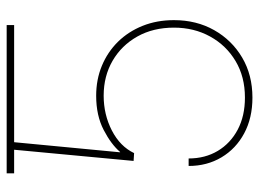

<svg xmlns="http://www.w3.org/2000/svg" viewBox="-120 -648 777 576"><g transform="rotate(-90 268.0 -359.5)"><path d="M122.6 -727.5V-705.1H36.6V-727.5ZM263.7 9.8Q202.6 9.8 156.5 -14.9Q110.4 -39.6 84.5 -83Q58.6 -126.5 58.6 -181.6H81.1Q81.1 -132.3 103.8 -94.2Q126.5 -56.2 167.5 -34.4Q208.5 -12.7 263.7 -12.7Q326.2 -12.7 373.3 -40.8Q420.4 -68.8 447 -117.2Q473.6 -165.5 473.6 -225.6Q473.6 -288.1 447 -335.4Q420.4 -382.8 374.3 -409.7Q328.1 -436.5 269.5 -436.5Q212.9 -436.5 165 -411.9Q117.2 -387.2 97.2 -345.2L73.7 -346.7L109.4 -727.5H481.4V-705.1H129.9L99.6 -387.2H100.6Q123.5 -414.1 166.7 -436.5Q210 -459 269 -459Q317.9 -459 359.1 -441.9Q400.4 -424.8 431.2 -393.6Q461.9 -362.3 479 -319.6Q496.1 -276.9 496.1 -225.6Q496.1 -158.2 466.1 -105Q436 -51.8 383.8 -21Q331.5 9.8 263.7 9.8Z"/></g></svg>

Font: Inter 28pt Thin
Style: Regular
Weight: 250
Designer: Rasmus Andersson
Foundry: rsms
Version: Version 4.001;git-66647c0bb